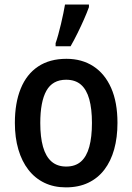

<svg xmlns="http://www.w3.org/2000/svg" viewBox="-20 -808 577 838"><path d="M492.7 -271.5Q492.7 -208 478.3 -156.2Q463.9 -104.5 435.5 -67.4Q407.2 -30.3 365.2 -10.3Q323.2 9.8 267.6 9.8Q215.3 9.8 174.1 -10Q132.8 -29.8 104 -66.9Q75.2 -104 60.1 -155.8Q44.9 -207.5 44.9 -271.5Q44.9 -358.9 70.6 -421.6Q96.2 -484.4 146.5 -517.8Q196.8 -551.3 270 -551.3Q337.4 -551.3 387.5 -518.8Q437.5 -486.3 465.1 -424.1Q492.7 -361.8 492.7 -271.5ZM155.8 -271Q155.8 -210 167.7 -167.5Q179.7 -125 204.8 -103Q230 -81.1 269 -81.1Q308.6 -81.1 333.3 -102.8Q357.9 -124.5 369.6 -167Q381.3 -209.5 381.3 -271.5Q381.3 -333 369.6 -375Q357.9 -417 333.3 -438.5Q308.6 -460 268.6 -460Q209.5 -460 182.6 -412.1Q155.8 -364.3 155.8 -271ZM222.7 -606V-619.6Q228 -634.3 234.1 -656.2Q240.2 -678.2 246.1 -703.1Q252 -728 256.6 -750.5Q261.2 -772.9 263.7 -788.1H368.2V-776.9Q359.4 -752.4 346.4 -723.1Q333.5 -693.8 318.6 -663.6Q303.7 -633.3 288.1 -606Z"/></svg>

Font: Open Sans SemiCondensed SemiBold
Style: Regular
Weight: 600
Width: 4
Designer: Monotype Design Team
Foundry: Monotype Imaging Inc.
Version: Version 3.000